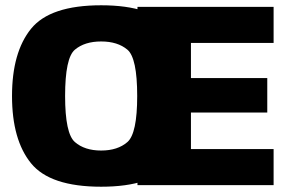

<svg xmlns="http://www.w3.org/2000/svg" viewBox="-20 -701 1099 727"><path d="M363 6Q556.5 6 628.5 -82.8Q700.5 -171.5 700.5 -337.5Q700.5 -503 628.5 -592Q556.5 -681 363 -681Q169.5 -681 97.5 -592Q25.5 -503 25.5 -337.5Q25.5 -171.5 97.5 -82.8Q169.5 6 363 6ZM363 -131Q300.5 -131 263.5 -163.2Q226.5 -195.5 226.5 -337.5Q226.5 -481.5 263.5 -512.8Q300.5 -544 363 -544Q425.5 -544 462.5 -512.8Q499.5 -481.5 499.5 -337.5Q499.5 -195.5 462.5 -163.2Q425.5 -131 363 -131ZM500.5 0H1016V-136.5H703V-275H992V-405.5H703V-538.5H1016V-675H500.5Z"/></svg>

Font: Anybody UltraCondensed Thin ExtraBold
Style: Regular
Weight: 800
Version: Version 1.111